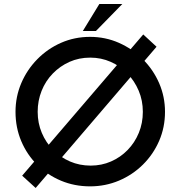

<svg xmlns="http://www.w3.org/2000/svg" viewBox="-20 -917 898 953"><path d="M757 -685 157 16 90 -45 691 -746ZM57 -362Q57 -437 85.5 -504Q114 -571 165 -623Q216 -675 283 -704.5Q350 -734 427 -734Q503 -734 570 -704.5Q637 -675 689 -623Q741 -571 770 -504Q799 -437 799 -362Q799 -285 770 -218Q741 -151 689.5 -100Q638 -49 570.5 -20.5Q503 8 427 8Q350 8 283 -20Q216 -48 165 -98.5Q114 -149 85.5 -216.5Q57 -284 57 -362ZM167 -362Q167 -306 187.5 -257.5Q208 -209 244 -172.5Q280 -136 327.5 -115.5Q375 -95 430 -95Q484 -95 531 -115.5Q578 -136 613.5 -172.5Q649 -209 669 -257.5Q689 -306 689 -362Q689 -418 668.5 -466.5Q648 -515 612.5 -552Q577 -589 529.5 -610Q482 -631 428 -631Q372 -631 325 -610Q278 -589 242 -552Q206 -515 186.5 -466Q167 -417 167 -362ZM587 -897 456 -763H391L473 -897Z"/></svg>

Font: Josefin Sans Thin Medium
Style: Regular
Weight: 500
Version: Version 2.000